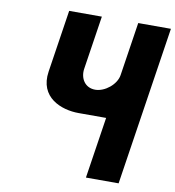

<svg xmlns="http://www.w3.org/2000/svg" viewBox="-92 -942 935 1024"><g transform="rotate(10 375.5 -430.0)"><path d="M750.6 -860H573.6L529.2 -570C521.4 -519 461.9 -470 408.9 -470C351.9 -470 324.4 -519 332.2 -570L376.6 -860H199.6L147.9 -522C126 -379 249.8 -332 343.8 -332H492.8L442 0H619Z"/></g></svg>

Font: Sztylet
Style: BdObl
Weight: 700
Foundry: Cannot Into Space Fonts, PlusOne Fonts
Version: Version 0.12